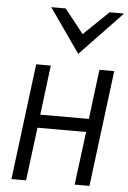

<svg xmlns="http://www.w3.org/2000/svg" viewBox="-59 -913 639 956"><g transform="rotate(5 261.0 -435.0)"><path d="M158 -870 312 -650 522 -870H450L325 -750L230 -870ZM351 0H425L498 -580H424L393 -332H150L181 -580H108L35 0H108L142 -266H385Z"/></g></svg>

Font: Charger
Style: It
Weight: 400
Designer: Jasper
Foundry: Cannot Into Space Fonts
Version: Version 0.98